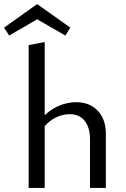

<svg xmlns="http://www.w3.org/2000/svg" viewBox="-60 -925 618 945"><path d="M461 -266V0H383V-239Q383 -297 357 -330Q331 -363 283 -363Q250 -363 217.5 -348Q185 -333 160 -304V0H81V-703L160 -718V-358Q194 -390 234 -406Q274 -422 315 -422Q381 -422 421 -380Q461 -338 461 -266ZM262 -750 123 -830 -15 -750 -40 -789 123 -905 286 -789Z"/></svg>

Font: Ysabeau Medium
Style: Regular
Weight: 500
Designer: Christian Thalmann (Catharsis Fonts)
Version: Version 0.003